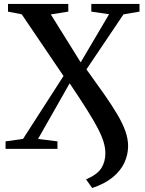

<svg xmlns="http://www.w3.org/2000/svg" viewBox="-20 -763 743 984"><path d="M452.5 200.5 421 156.5Q479.5 131 499.8 98.2Q520 65.5 520 22Q520 -4.5 511.2 -34.2Q502.5 -64 482 -104Q461.5 -144 426 -200.2Q390.5 -256.5 337 -336L175 -51L274.5 -38.5V0H8.5V-38.5L98 -51L305.5 -373.5L91.5 -689.5L21 -703.5V-743H330V-703.5L240.5 -689L393.5 -443.5L539 -690L448 -703.5V-743H695V-703.5L613 -689.5L423 -407.5Q474.5 -336.5 514 -280Q553.5 -223.5 581 -177Q608.5 -130.5 622.5 -91Q636.5 -51.5 636.5 -14.5Q636.5 29.5 617.5 70.8Q598.5 112 557.8 145.5Q517 179 452.5 200.5Z"/></svg>

Font: Merriweather 72pt SemiBold
Style: Regular
Weight: 600
Version: Version 2.100